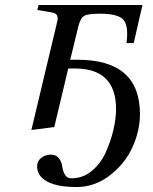

<svg xmlns="http://www.w3.org/2000/svg" viewBox="-20 -510 615 771"><path d="M106 12 210 -424Q218 -456 188 -460L130 -470L135 -490H552L517 -337H488Q497 -405 476 -430Q455 -455 381 -455Q334 -455 318.5 -446.5Q303 -438 294 -402L262 -270H292Q542 -270 542 -52Q542 15 512 81Q482 147 421.5 194Q361 241 287 241Q210 241 169.5 219Q129 197 129 158Q129 137 145.5 124Q162 111 184 111Q206 111 217 126Q228 141 230 158.5Q232 176 240.5 191Q249 206 267 206Q313 206 349 176Q385 146 405 101Q425 56 435.5 11Q446 -34 446 -72Q446 -235 281 -235H254L198 0Z"/></svg>

Font: Lingua Franca
Style: Italic
Weight: 400
Italic angle: -13°
Version: Version 1.19